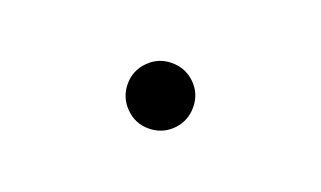

<svg xmlns="http://www.w3.org/2000/svg" viewBox="-31 -229 563 337"><g transform="rotate(20 250.0 -61.0)"><path d="M189.5 -61.5Q189.5 -86.4 207.3 -104.2Q225.1 -122.1 250 -122.1Q275.9 -122.1 293.7 -104.5Q311.5 -86.9 311.5 -61.5Q311.5 -35.6 293.7 -17.8Q275.9 0 250 0Q225.1 0 207.3 -18.1Q189.5 -36.1 189.5 -61.5Z"/></g></svg>

Font: BabelStone Irk Bitig Colour
Style: Regular
Weight: 400
Designer: Andrew West
Foundry: BabelStone
Version: Version 1.03 June 7, 2023